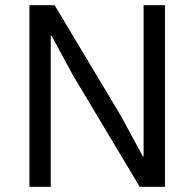

<svg xmlns="http://www.w3.org/2000/svg" viewBox="-20 -718 747 738"><path d="M517 0 262 -426 178 -581H175V0H93V-698H190L445 -272L529 -117H532V-698H614V0Z"/></svg>

Font: Aneliza
Style: Regular
Weight: 400
Designer: Mike Abbink, Paul van der Laan, Pieter van Rosmalen
Foundry: Bold Monday
Version: Version 3.0